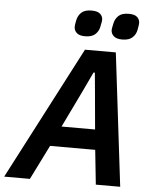

<svg xmlns="http://www.w3.org/2000/svg" viewBox="-93 -955 801 1004"><g transform="rotate(5 307.5 -452.5)"><path d="M576 0H448L429 -181H192L102 0H-33L330 -698H492ZM419 -287 402 -476 392 -583H385L334 -475L243 -287ZM324 -768Q294 -768 280 -781Q266 -794 266 -813Q266 -818 267 -825Q268 -832 271 -847Q276 -872 293.5 -888.5Q311 -905 347 -905Q378 -905 392 -892.5Q406 -880 406 -861Q406 -856 404.5 -849Q403 -842 400 -826Q396 -802 378 -785Q360 -768 324 -768ZM519 -768Q489 -768 474.5 -781Q460 -794 460 -813Q460 -818 461.5 -825Q463 -832 466 -847Q471 -872 488.5 -888.5Q506 -905 542 -905Q573 -905 586.5 -892.5Q600 -880 600 -861Q600 -856 599 -849Q598 -842 595 -826Q591 -802 573 -785Q555 -768 519 -768Z"/></g></svg>

Font: IBM Plex Sans SemiBold
Style: Italic
Weight: 600
Italic angle: -11.31°
Designer: Mike Abbink, Paul van der Laan, Pieter van Rosmalen
Foundry: Bold Monday
Version: Version 3.201